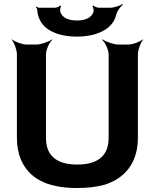

<svg xmlns="http://www.w3.org/2000/svg" viewBox="-20 -935 768 965"><path d="M368 -108C263 -108 211 -154 211 -242V-661C211 -685 228 -722 243 -735L241 -737C225 -725 185 -711 161 -711H115C91 -711 54 -725 41 -737L39 -735C51 -722 65 -685 65 -661V-242C65 -201 72 -164 85 -133C124 -43 208 10 368 10C417 10 463 5 504 -6C605 -37 673 -114 673 -242V-661C673 -685 687 -722 699 -735L697 -737C684 -725 647 -711 623 -711H576C552 -711 512 -725 496 -737L493 -735C508 -722 526 -685 526 -661V-242C526 -154 474 -108 368 -108ZM367 -832C322 -832 292 -847 283 -876C281 -884 283 -900 288 -905L283 -907C279 -902 264 -896 254 -896H178C173 -896 165 -900 162 -902L160 -899C163 -897 167 -891 167 -886C168 -869 172 -852 179 -838C202 -784 271 -751 367 -751C398 -751 428 -755 454 -762C510 -778 552 -809 564 -861C569 -880 586 -903 598 -912L596 -915C583 -906 552 -896 532 -896H478C468 -896 454 -902 450 -907L444 -905C449 -900 452 -884 450 -876C441 -847 411 -832 367 -832Z"/></svg>

Font: Asimov
Style: EdgeWide
Weight: 500
Designer: Google
Version: Version 2.000980: 2014